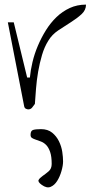

<svg xmlns="http://www.w3.org/2000/svg" viewBox="-20 -469 396 825"><path d="M39.1 -373 96.7 -135.7H108.4Q111.3 -167 119.6 -202.1Q127.9 -237.3 142.6 -272Q157.2 -306.6 177.2 -338.9Q197.3 -371.1 222.7 -395.5Q248 -419.9 279.8 -434.6Q311.5 -449.2 349.6 -449.2Q349.6 -425.8 330.6 -408.2Q311.5 -390.6 285.2 -374Q258.8 -357.4 231 -338.9Q203.1 -320.3 187.5 -293.9Q170.9 -267.6 160.6 -232.9Q150.4 -198.2 144 -161.6Q137.7 -125 134.8 -88.4Q131.8 -51.8 129.9 -22.5Q124 -13.7 117.7 -6.3Q111.3 1 101.6 1Q97.7 1 91.8 -1.5Q85.9 -3.9 84 -11.7L13.7 -373ZM202.1 235.4Q202.1 203.1 195.3 183.6Q188.5 164.1 178.2 153.8Q168 143.6 156.2 139.2Q144.5 134.8 134.3 131.3Q124 127.9 117.7 124Q111.3 120.1 111.3 110.4Q111.3 92.8 122.1 89.4Q132.8 85.9 156.2 85.9Q185.5 85.9 204.1 101.1Q222.7 116.2 233.4 138.2Q244.1 160.2 247.6 183.6Q251 207 251 224.6Q251 242.2 244.1 266.1Q237.3 290 225.6 308.6Q213.9 327.1 197.3 334Q180.7 340.8 159.2 325.2Q141.6 312.5 146 304.2Q150.4 295.9 163.1 287.1Q175.8 278.3 189 267.1Q202.1 255.9 202.1 235.4Z"/></svg>

Font: Waiting for the Sunrise
Style: Regular
Weight: 300
Version: Version 1.001 2001